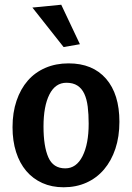

<svg xmlns="http://www.w3.org/2000/svg" viewBox="-20 -780 559 812"><path d="M261 -430Q214 -430 189 -380.5Q164 -331 164 -245Q164 -161 184.5 -114.5Q205 -68 256 -68Q303 -68 329 -119.5Q355 -171 355 -257Q355 -297 351 -329Q347 -361 336.5 -383.5Q326 -406 307.5 -418Q289 -430 261 -430ZM33 -242Q33 -304 50 -354Q67 -404 97.5 -439Q128 -474 172 -493Q216 -512 270 -512Q372 -512 428.5 -447Q485 -382 485 -265Q485 -202 468 -151Q451 -100 420 -63.5Q389 -27 345.5 -7.5Q302 12 249 12Q199 12 159 -6Q119 -24 91 -57Q63 -90 48 -137Q33 -184 33 -242ZM239 -760 318 -593 249 -581 117 -748Z"/></svg>

Font: Cantora One
Style: Regular
Weight: 400
Designer: Pablo Impallari, Rodrigo Fuenzalida
Foundry: Pablo Impallari
Version: Version 1.002; ttfautohint (v0.8) -G 200 -r 50